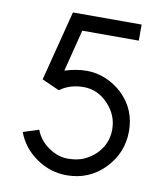

<svg xmlns="http://www.w3.org/2000/svg" viewBox="-79 -746 708 823"><g transform="rotate(10 275.0 -334.0)"><path d="M179 -428Q230 -444 274 -444Q318 -444 359 -426.5Q400 -409 431 -379Q497 -315 497 -220Q497 -125 430 -56Q363 12 266 12Q194 12 134 -30Q74 -71 49 -138L117 -160Q134 -115 175 -87Q216 -59 257.5 -59Q299 -59 327.5 -71.5Q356 -84 378 -105Q425 -150 425 -215Q425 -278 379 -326Q334 -373 273.5 -373Q213 -373 170 -341L94 -375L172 -680H471V-610H225Z"/></g></svg>

Font: Puffins on Iceburgs
Style: Regular
Weight: 400
Version: Version 1.0